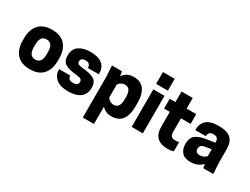

<svg xmlns="http://www.w3.org/2000/svg" viewBox="-76 -1460 3056 2348"><g transform="rotate(30 1452.0 -286.0)"><path d="M278 13Q155 13 92.5 -57Q30 -127 30 -247V-283Q30 -403 92.5 -473Q155 -543 278 -543Q402 -543 464 -473Q526 -403 526 -283V-247Q526 -127 464 -57Q402 13 278 13ZM368 -247V-283Q368 -407 278 -407Q188 -407 188 -283V-247Q188 -123 278 -123Q368 -123 368 -247Z M820 -107Q891 -107 891 -159Q891 -184 874 -196Q857 -208 812 -212Q697 -221 647 -254.5Q597 -288 597 -361V-370Q597 -457 658 -500Q719 -543 820 -543Q1043 -543 1043 -361V-356H888Q888 -423 820 -423Q788 -423 770.5 -410Q753 -397 753 -375Q753 -350 769 -339Q785 -328 829 -324Q941 -315 995.5 -283.5Q1050 -252 1050 -174V-165Q1050 -81 991.5 -34Q933 13 820 13Q707 13 649 -35Q591 -83 591 -163V-168H748Q748 -107 820 -107Z M1431 13Q1345 13 1295 -45V200H1137V-380L1128 -530H1269L1280 -465Q1332 -543 1431 -543Q1628 -543 1628 -283V-247Q1628 13 1431 13ZM1385 -407Q1329 -407 1295 -357V-173Q1329 -123 1385 -123Q1470 -123 1470 -247V-283Q1470 -407 1385 -407Z M1712 0V-530H1870V0ZM1874 -772V-605H1708V-772Z M2182 -530H2318V-392H2182V-201Q2182 -155 2201 -139Q2220 -123 2260 -123Q2294 -123 2308 -130V0Q2285 13 2223 13Q2024 13 2024 -184V-392H1943V-530H2024V-680H2182Z M2723 0 2713 -55Q2650 13 2547 13Q2463 13 2424 -31.5Q2385 -76 2385 -146V-156Q2385 -236 2433.5 -274Q2482 -312 2575 -326L2697 -345Q2696 -386 2680 -404.5Q2664 -423 2625 -423Q2554 -423 2554 -355H2405V-364Q2405 -443 2457 -493Q2509 -543 2630 -543Q2754 -543 2804.5 -493Q2855 -443 2855 -341V-150L2865 0ZM2605 -115Q2659 -115 2697 -155V-252L2607 -238Q2542 -227 2542 -175V-169Q2542 -146 2557.5 -130.5Q2573 -115 2605 -115Z"/></g></svg>

Font: Cooper Hewitt
Style: Bold
Weight: 711
Designer: Village Type and Design LLC
Foundry: Cooper Hewitt Smithsonian Design Museum
Version: 1.000